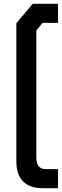

<svg xmlns="http://www.w3.org/2000/svg" viewBox="-20 -780 325 1009"><path d="M285 -660V-760H152L66 -658V70C66 184 142 209 202 209H285V109H222C187 109 171 89 171 47V-620L204 -660Z"/></svg>

Font: Tekex
Style: Regular
Weight: 400
Designer: NC Empire
Foundry: NC Empire
Version: Version 1.001;hotconv 1.0.109;makeotfexe 2.5.65596